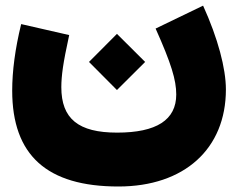

<svg xmlns="http://www.w3.org/2000/svg" viewBox="-20 -449 853 691"><path d="M400.9 -125 502.4 -226.1 400.9 -327.1 300.3 -226.1ZM540 -346.2C596.2 -220.7 614.3 -161.1 614.3 -108.9C614.3 -17.6 543.5 28.3 401.4 28.3C262.2 28.3 200.7 -21.5 200.7 -135.3C200.7 -155.3 202.6 -179.2 206.5 -206.1C210.4 -232.9 217.8 -271.5 229 -322.8L56.2 -362.3C34.2 -272.9 23.9 -191.9 23.9 -123C23.9 109.4 148.4 222.2 406.2 222.2C643.1 222.2 793 86.9 793 -127C793 -202.6 764.2 -311.5 710.9 -428.7Z"/></svg>

Font: Estedad Black
Style: Regular
Weight: 900
Designer: Amin Abedi
Version: Version 7.3